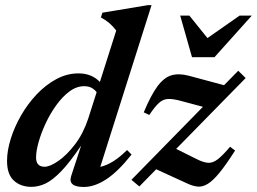

<svg xmlns="http://www.w3.org/2000/svg" viewBox="-20 -732 1022 764"><path d="M503.5 -117Q449.5 -49 402.8 -18.5Q356 12 313.5 12Q248.5 12 263.5 -32.5L303 -153Q258.5 -87 224.5 -51.5Q190.5 -16 162 -2.2Q133.5 11.5 105.5 11.5Q62 11.5 35 -13.5Q8 -38.5 8 -91.5Q8 -132.5 22.8 -179.8Q37.5 -227 64 -273Q90.5 -319 126.2 -356.8Q162 -394.5 204.2 -417.2Q246.5 -440 292.5 -440Q344.5 -440 377.5 -406L442.5 -610.5Q417.5 -644 381.5 -662.5L387.5 -681.5L568 -711.5H583L379 -68Q429.5 -79 485.5 -135ZM123.5 -105.5Q123.5 -68.5 157.5 -68.5Q179 -68.5 212.5 -91.8Q246 -115 278.8 -158Q311.5 -201 331 -260L364.5 -365Q357.5 -375 345.2 -382Q333 -389 315 -389Q284.5 -389 256.2 -368Q228 -347 203.8 -313.2Q179.5 -279.5 161.5 -240.8Q143.5 -202 133.5 -166.2Q123.5 -130.5 123.5 -105.5ZM503 -16.5 787.5 -307 703.5 -329.5Q669.5 -339 649.2 -338.2Q629 -337.5 612.5 -322.5Q596 -307.5 574 -274.5L552 -285Q580.5 -353.5 606.5 -388.5Q632.5 -423.5 661.8 -432.2Q691 -441 730 -431L871.5 -393L928 -450.5L957.5 -421.5L681 -139.5L763.5 -98.5Q789.5 -85.5 808 -84.2Q826.5 -83 846.2 -98Q866 -113 895.5 -148L915.5 -133Q879.5 -76.5 853.5 -44.8Q827.5 -13 807 -0.5Q786.5 12 767.8 10.5Q749 9 727 -1L601.5 -58.5L534.5 10ZM982 -670 833.5 -504.5H744L697 -670H733.5L805.5 -580.5L933.5 -670Z"/></svg>

Font: Newsreader Text SemiBold
Style: Italic
Weight: 600
Italic angle: -17°
Designer: Hugues Gentile
Foundry: Production Type
Version: Version 1.001